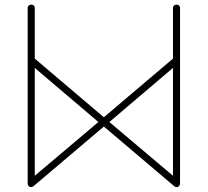

<svg xmlns="http://www.w3.org/2000/svg" viewBox="-20 -770 874 806"><path d="M96.2 0C96.2 6.3 99.1 11.2 104.5 14.2C106.9 15.1 108.9 15.6 110.8 15.6C114.3 15.6 117.7 14.2 121.1 11.2L416 -238.8L710.9 11.2C713.9 14.2 717.3 15.6 720.7 15.6C722.7 15.6 724.6 15.1 727.1 14.2C732.9 11.2 735.8 6.3 735.8 0V-735.8C736.8 -755.9 705.1 -754.9 706.1 -735.8V-523.9L416 -277.8L126 -523.9V-735.8C127 -755.9 95.2 -754.9 96.2 -735.8ZM126 -484.9 393.1 -257.8 126 -32.2ZM706.1 -484.9V-32.2L439 -257.8Z"/></svg>

Font: Nemoy
Style: Light
Weight: 300
Designer: BSozoo
Foundry: BSozoo
Version: Version 001.000